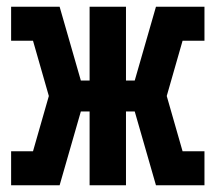

<svg xmlns="http://www.w3.org/2000/svg" viewBox="-20 -550 640 570"><path d="M13 0V-101H78L125 -265L78 -429H13V-530H157L220 -311H246V-530H354V-311H380L443 -530H587V-429H522L475 -265L522 -101H587V0H443L380 -219H354V0H246V-219H220L157 0Z"/></svg>

Font: Iosevka Slab Extended
Style: Bold
Weight: 700
Width: 7
Monospace: yes
Designer: Belleve Invis
Foundry: Belleve Invis
Version: Version 11.1.0; ttfautohint (v1.8.3)